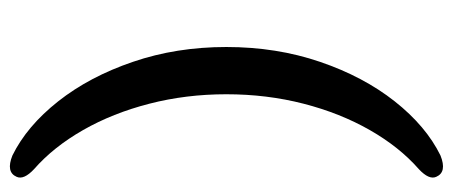

<svg xmlns="http://www.w3.org/2000/svg" viewBox="-282 -498 911 386"><g transform="rotate(90 173.0 -305.5)"><path d="M75 -305.5Q75 -406.5 104.8 -493.8Q134.5 -581 184.2 -644Q234 -707 293 -736Q326.5 -749.5 336 -727.5Q342.5 -713 320.5 -692.5Q276 -653.5 242 -594Q208 -534.5 189 -460.8Q170 -387 170 -305.5Q170 -224.5 189 -150.8Q208 -77 242 -17.5Q276 42 320.5 81Q342.5 101.5 336 116Q326.5 138 293 124.5Q234 95.5 184.2 32.5Q134.5 -30.5 104.8 -117.8Q75 -205 75 -305.5Z"/></g></svg>

Font: Fraunces 9pt S100
Style: Regular
Weight: 400
Version: Version 1.000; ttfautohint (v1.8.3)